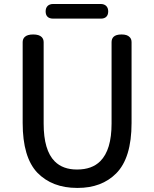

<svg xmlns="http://www.w3.org/2000/svg" viewBox="-20 -880 761 947"><path d="M363.3 46.9Q362.3 46.9 360.4 46.9Q237.3 46.9 164.1 -28.3Q91.8 -104.5 91.8 -273.4V-671.9Q91.8 -687.5 101.6 -697.3Q114.3 -710 143.6 -710Q172.9 -710 185.5 -697.3Q195.3 -687.5 195.3 -671.9V-270.5Q195.3 -138.7 250 -84Q290 -43.9 359.4 -43.9Q359.4 -43.9 360.4 -43.9Q433.6 -43.9 474.6 -85Q530.3 -140.6 530.3 -270.5V-671.9Q530.3 -688.5 540 -698.2Q551.8 -710 579.6 -710Q607.4 -710 619.1 -697.3Q628.9 -688.5 628.9 -671.9V-273.4Q628.9 -100.6 552.7 -24.4Q481.4 46.9 363.3 46.9ZM243.2 -788.1Q223.6 -788.1 214.4 -797.4Q205.1 -806.6 205.1 -823.7Q205.1 -840.8 214.8 -850.6Q224.6 -860.4 243.2 -860.4H475.6Q494.1 -860.4 503.9 -850.6Q513.7 -840.8 513.7 -823.7Q513.7 -806.6 504.4 -797.4Q495.1 -788.1 477.5 -788.1Q476.6 -788.1 475.6 -788.1Z"/></svg>

Font: TaiwanPearl
Style: Regular
Weight: 400
Version: Version 2.102